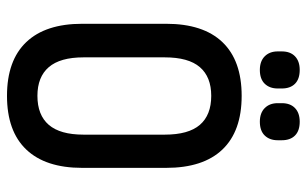

<svg xmlns="http://www.w3.org/2000/svg" viewBox="-184 -685 877 549"><g transform="rotate(90 254.5 -410.5)"><path d="M254 8Q153 8 100.5 -47Q48 -102 48 -207V-447Q48 -553 100.5 -608Q153 -663 254 -663Q355 -663 407.5 -608Q460 -553 460 -447V-207Q460 -102 407.5 -47Q355 8 254 8ZM254 -79Q309 -79 337 -111.5Q365 -144 365 -211V-443Q365 -511 337 -543.5Q309 -576 254 -576Q200 -576 172 -543.5Q144 -511 144 -443V-211Q144 -144 172 -111.5Q200 -79 254 -79ZM180 -715Q155 -715 141 -729Q127 -743 127 -766V-778Q127 -802 141 -815.5Q155 -829 180 -829Q206 -829 219.5 -815.5Q233 -802 233 -778V-766Q233 -743 219.5 -729Q206 -715 180 -715ZM328 -715Q303 -715 289 -729Q275 -743 275 -766V-778Q275 -802 289 -815.5Q303 -829 328 -829Q354 -829 367.5 -815.5Q381 -802 381 -778V-766Q381 -743 367.5 -729Q354 -715 328 -715Z"/></g></svg>

Font: Sofia Sans Condensed SemiBold
Style: Regular
Weight: 600
Designer: Botio Nikoltchev, Ani Petrova
Foundry: lettersoup
Version: Version 4.101